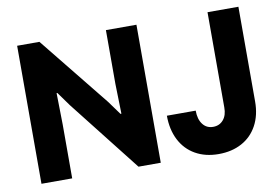

<svg xmlns="http://www.w3.org/2000/svg" viewBox="-77 -849 1438 986"><g transform="rotate(-10 642.5 -356.0)"><path d="M65.4 -719.7H181.6L475.6 -354.5L527.3 -283.2H532.2L528.3 -439.5V-719.7H687.5V0H571.3L279.3 -372.1L226.6 -445.3H222.7L225.6 -281.2V0H65.4ZM760.3 -232.4H910.6Q910.6 -187.5 930.7 -161.1Q950.7 -134.8 984.9 -134.8Q1018.1 -134.8 1038.3 -158.7Q1058.6 -182.6 1058.1 -223.6V-719.7H1219.2V-225.6Q1219.2 -154.3 1190.4 -101.3Q1161.6 -48.3 1109.6 -20.3Q1057.6 7.8 988.8 7.8Q919.4 7.8 867.7 -21.7Q815.9 -51.3 788.1 -105.7Q760.3 -160.2 760.3 -232.4Z"/></g></svg>

Font: Reddit Sans Vanilla ExtraBold
Style: Regular
Weight: 800
Designer: Stephen Hutchings
Foundry: Reddit
Version: Version 1.013